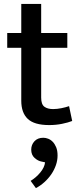

<svg xmlns="http://www.w3.org/2000/svg" viewBox="-20 -641 410 984"><path d="M325 -396H191V-141Q191 -106 207.5 -94Q224 -82 252 -82Q272 -82 294.5 -86.5Q317 -91 334 -97L350 -21Q330 -13 298.5 -6.5Q267 0 232 0Q156 0 122.5 -31.5Q89 -63 89 -125V-396H17V-472H89V-621H191V-472H325ZM193 187Q175 184 157.5 168.5Q140 153 140 126Q140 101 156.5 83Q173 65 202 65Q214 65 227 70Q240 75 250.5 86Q261 97 268 114Q275 131 275 156Q275 181 266.5 205.5Q258 230 243 252Q228 274 207.5 292.5Q187 311 164 323L137 286Q165 269 186.5 243Q208 217 211 191Z"/></svg>

Font: Mukta Mahee Medium
Style: Regular
Weight: 500
Designer: Shuchita Grover, Noopur Datye, Girish Dalvi, Yashodeep Gholap
Foundry: Ek Type
Version: Version 2.538;PS 1.000;hotconv 16.6.51;makeotf.lib2.5.65220;